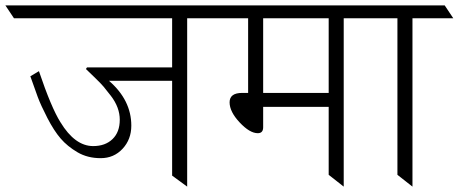

<svg xmlns="http://www.w3.org/2000/svg" viewBox="-72 -695 1708 715"><path d="M569 -394H334Q417 -322 417 -227Q417 -176 384.5 -141Q352 -106 303 -106Q254 -106 216.5 -128Q179 -150 154 -179Q129 -208 104.5 -255.5Q80 -303 68.5 -334Q57 -365 41 -411L73 -430Q119 -294 153 -240Q207 -151 275 -151Q320 -151 347 -177Q374 -203 374 -249Q374 -295 341 -338Q322 -362 314 -372Q306 -382 277 -410L248 -438L252 -444H569V-627H-20L-52 -675H745L777 -627H625V0L569 -41Z M830 -349H852V-627H705L673 -675H1328L1360 -627H1208V0L1152 -44V-297H908V-221Q908 -199 888 -199Q858 -199 820.5 -239Q783 -279 783 -314Q783 -349 830 -349ZM908 -627V-349H1152V-627Z M1464 -627V0L1408 -44V-627H1288L1256 -675H1584L1616 -627Z"/></svg>

Font: Halant Light
Style: Regular
Weight: 300
Designer: Hitesh Malaviya (Devanagari), Satya Rajpurohit (Latin)
Foundry: Indian Type Foundry
Version: Version 1.101;PS 1.0;hotconv 1.0.78;makeotf.lib2.5.61930; tt